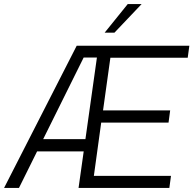

<svg xmlns="http://www.w3.org/2000/svg" viewBox="-32 -921 948 941"><path d="M-12 0 344 -697H896L888 -638H509L473 -380H802L794 -320H464L428 -59H806L798 0H353L443 -639H378L61 0ZM136 -179 166 -239H404L395 -179ZM481 -761 594 -901H662L529 -761Z"/></svg>

Font: Hanken Grotesk Light
Style: Italic
Weight: 300
Italic angle: -8°
Designer: Alfredo Marco Pradil
Foundry: Hanken Design Co.
Version: Version 3.013